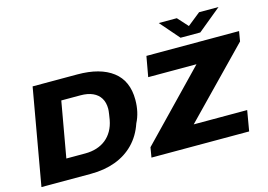

<svg xmlns="http://www.w3.org/2000/svg" viewBox="-111 -1104 1852 1325"><g transform="rotate(-15 815.0 -442.0)"><path d="M34 0 155 -687H474Q637 -687 726.5 -618.5Q816 -550 816 -415Q816 -370 807 -330Q798 -290 780 -255Q752 -172 696.5 -115Q641 -58 562.5 -29Q484 0 387 0ZM251 -146H386Q431 -146 468.5 -158Q506 -170 534.5 -193Q563 -216 582 -249.5Q601 -283 609 -326Q613 -350 615 -364Q617 -378 618 -387Q619 -396 619 -403Q619 -448 600 -479Q581 -510 545 -526Q509 -542 458 -542H321ZM820 0 832 -71 1287 -542H942L968 -687H1630L1618 -616L1161 -146H1543L1518 0ZM1536 -884 1369 -747H1228L1109 -884H1238L1331 -781H1268L1397 -884Z"/></g></svg>

Font: Archivo SemiExpanded ExtraBold
Style: Italic
Weight: 800
Width: 6
Italic angle: -10°
Designer: Hector Gatti
Foundry: Omnibus-Type
Version: Version 2.001